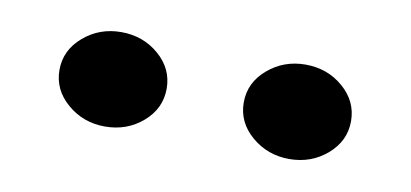

<svg xmlns="http://www.w3.org/2000/svg" viewBox="-31 -796 556 260"><g transform="rotate(10 247.5 -666.0)"><path d="M46.4 -666.5Q46.4 -693.8 68.4 -712.6Q90.3 -731.4 120.1 -731.4Q150.4 -731.4 172.1 -712.6Q193.8 -693.8 193.8 -666.5Q193.8 -639.2 172.1 -620.4Q150.4 -601.6 120.1 -601.6Q90.3 -601.6 68.4 -620.4Q46.4 -639.2 46.4 -666.5ZM299.8 -666.5Q299.8 -693.8 321.8 -712.6Q343.8 -731.4 373.5 -731.4Q403.8 -731.4 425.5 -712.6Q447.3 -693.8 447.3 -666.5Q447.3 -639.2 425.5 -620.4Q403.8 -601.6 373.5 -601.6Q343.8 -601.6 321.8 -620.4Q299.8 -639.2 299.8 -666.5Z"/></g></svg>

Font: Roboto Condensed Black
Style: Regular
Weight: 900
Designer: Christian Robertson
Foundry: Google
Version: Version 3.008; 2023